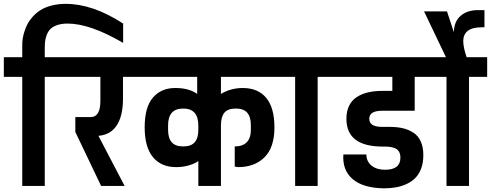

<svg xmlns="http://www.w3.org/2000/svg" viewBox="-32 -983 2595 1015"><path d="M315.8 -962.6Q458.7 -962.6 619 -858.4V-756.3Q444 -858.4 325.8 -858.4Q295 -858.4 272.4 -851Q249.8 -843.6 237 -831.9Q224.2 -820.2 216.6 -802.1Q208.9 -784.1 206.8 -766.9Q204.6 -749.8 204.6 -726.8V-680.7H300.6V-576.5H204.6V0H85.6V-576.5H-11.7V-680.7H85.6V-746.3Q85.6 -760.2 87.7 -776.3Q89.9 -792.4 96.4 -814.1Q103 -835.8 113.2 -855.6Q123.4 -875.3 141.4 -895.3Q159.4 -915.3 182.5 -929.8Q205.5 -944.4 240 -953.5Q274.5 -962.6 315.8 -962.6Z M618.2 -462.6Q618.2 -370.5 585.4 -320.4Q552.6 -270.2 488.3 -265L626.8 0H502.6L366.2 -285.4V-364H447.4Q498.7 -364 498.7 -450V-576.5H277.2V-680.7H708.9V-576.5H618.2Z M1251.5 -517.8Q1331.5 -517.8 1375.1 -465.9Q1418.8 -414 1418.8 -308.9Q1418.8 -203.7 1366.4 -151.6Q1314.1 -99.5 1226.8 -99.5Q1223.7 -99.5 1217.9 -100.8Q1212 -102.1 1208.9 -102.5V-208.9Q1251.1 -208.9 1272.6 -231.3Q1294.1 -253.7 1294.1 -296.3V-321Q1294.1 -364.5 1275.2 -386.8Q1256.3 -409.2 1214.4 -409.2Q1172.5 -409.2 1154.2 -387.1Q1136 -364.9 1136 -321V0H1016.5V-131.6Q998.3 -118.2 966.6 -108.8Q934.8 -99.5 899.2 -99.5Q820.6 -99.5 776.7 -152Q732.8 -204.6 732.8 -310.6Q732.8 -416.6 776.5 -467.2Q820.2 -517.8 893.8 -517.8Q967.4 -517.8 1010.4 -486.5V-576.5H685.5V-680.7H1454.4V-576.5H1136V-486.5Q1188.1 -517.8 1251.5 -517.8ZM1016.5 -319.3Q1016.5 -409.2 936.6 -409.2Q856.6 -409.2 856.6 -321V-296.3Q856.6 -253.3 875.8 -231.1Q894.9 -208.9 936.6 -208.9Q978.3 -208.9 997.4 -231.1Q1016.5 -253.3 1016.5 -296.3Z M1743.3 -576.5H1647.3V0H1528.2V-576.5H1430.9V-680.7H1743.3Z M1987.8 -397.5Q1920.1 -397.5 1920.1 -354.9Q1920.1 -312.3 1987.8 -312.3H2026.1Q2066.5 -312.3 2097.3 -305.2Q2128.1 -298 2153.6 -281.5Q2179 -265 2192.4 -234.8Q2205.9 -204.6 2205.9 -164Q2205.9 -123.4 2195 -93.6Q2184.2 -63.9 2165.5 -44.1Q2146.8 -24.3 2120.1 -11.5Q2093.4 1.3 2063.2 7Q2033 12.6 1997.4 12.6Q1887.1 10.9 1832.1 -36.3Q1777.2 -83.4 1783.2 -166.4H1904.9Q1904.9 -129.9 1931.8 -107.7Q1958.7 -85.6 2003.9 -85.6Q2084.7 -85.6 2084.7 -149.4Q2084.7 -168.1 2077.8 -180.5Q2070.8 -192.9 2057.8 -198.5Q2044.7 -204.2 2032.1 -206.1Q2019.5 -208.1 2002.2 -208.1H1991.3Q1799.3 -208.1 1799.3 -354.9Q1799.3 -394.9 1813.6 -424Q1828 -453.1 1854.3 -470Q1880.5 -487 1914.4 -494.8Q1948.3 -502.6 1991.3 -502.6H2042.1V-576.5H1719.8V-680.7H2255.4V-576.5H2160.3V-397.5Z M2543.4 -680.7V-576.5H2447.4V0H2328.4V-576.5H2231.1V-680.7H2325.4L2209.8 -922.7H2331L2367.5 -812.3Q2367.9 -868.4 2402.7 -899Q2437.4 -929.6 2495.7 -929.6H2529.1V-838.8H2516.9Q2464.8 -838.8 2440.9 -819.9Q2417 -801 2417 -766.5Q2417 -732 2434.8 -680.7Z"/></svg>

Font: Puralecka Narrow
Style: Bold
Weight: 700
Designer: Hector Gatti, Marcela Romero, Pablo Cosgaya and Nicolas Silva
Version: Version 1.004;PS 001.004;hotconv 1.0.70;makeotf.lib2.5.58329